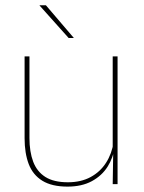

<svg xmlns="http://www.w3.org/2000/svg" viewBox="-20 -700 548 730"><path d="M92 -485.5V-175.5Q92 -123 106.2 -85.2Q120.5 -47.5 152.5 -27.2Q184.5 -7 238 -7Q288 -7 324.5 -26.8Q361 -46.5 383.2 -81.2Q405.5 -116 412 -160.5L421 -141.5H415.5Q411 -101 389.2 -66.5Q367.5 -32 329.2 -11.2Q291 9.5 237 9.5Q177 9.5 141 -12.8Q105 -35 89.2 -76.2Q73.5 -117.5 73.5 -174.5V-485.5ZM427 -485.5V0H408.5L410.5 -127H408.5V-485.5ZM154.5 -680 260.5 -556V-555.5H241L130.5 -679V-680Z"/></svg>

Font: Anek Gujarati Medium Thin
Style: Regular
Weight: 250
Version: Version 1.003